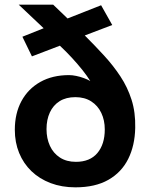

<svg xmlns="http://www.w3.org/2000/svg" viewBox="-20 -785 639 816"><path d="M300.3 11.2Q242.7 11.2 195.1 -6.8Q147.5 -24.9 113.5 -57.6Q79.6 -90.3 61.3 -135Q43 -179.7 43 -233.4Q43 -303.2 71.3 -355.5Q99.6 -407.7 151.4 -436.8Q203.1 -465.8 273.4 -465.8Q287.1 -465.8 303.7 -462.4Q320.3 -459 336.4 -453.1Q352.5 -447.3 363.8 -440.4Q350.6 -461.9 330.6 -487.1Q310.5 -512.2 286.1 -538.8Q261.7 -565.4 234.4 -590.8L115.7 -545.4L75.2 -628.9L165.5 -665L59.6 -765.1H206.1L267.1 -706.5L409.7 -762.7L457 -678.7L340.3 -634.3Q383.3 -591.3 422.4 -548.8Q461.4 -506.3 491.7 -460.4Q522 -414.6 539.1 -361.1Q556.2 -307.6 554.7 -241.7Q553.2 -166.5 524.9 -109.6Q496.6 -52.7 440.7 -20.8Q384.8 11.2 300.3 11.2ZM302.7 -97.2Q362.3 -97.2 393.8 -134.5Q425.3 -171.9 425.3 -234.9Q425.3 -273.9 410.6 -304.9Q396 -335.9 367.9 -354Q339.8 -372.1 300.3 -372.1Q260.7 -372.1 233.4 -355Q206.1 -337.9 191.9 -307.1Q177.7 -276.4 177.7 -236.3Q177.7 -196.8 192.1 -165.3Q206.5 -133.8 234.6 -115.5Q262.7 -97.2 302.7 -97.2Z"/></svg>

Font: Comme
Style: Bold
Weight: 700
Version: Version 1.000;gftools[0.9.27]